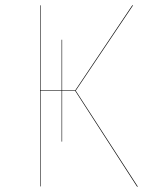

<svg xmlns="http://www.w3.org/2000/svg" viewBox="-20 -700 577 720"><path d="M497 0H494L262 -359H213V-169H211V-359H132V-1H130V-680H132V-361H211V-551H213V-361H262L476 -680H479L264 -360Z"/></svg>

Font: FiraGO Two
Style: Regular
Weight: 100
Designer: bBox Type
Foundry: bBox Type GmbH
Version: Version 1.001